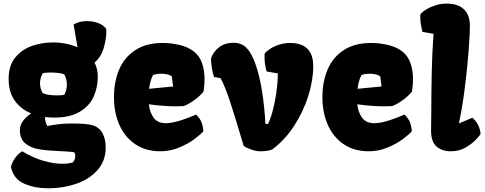

<svg xmlns="http://www.w3.org/2000/svg" viewBox="-20 -812 2637 1043"><path d="M375.5 70.3Q382.8 63 385.7 53.5Q388.7 43.9 388.7 35.6Q388.7 26.9 387.2 22.7Q385.7 18.6 382.3 15.1Q361.8 11.7 334.2 10.5Q306.6 9.3 301.3 8.8Q233.4 5.9 190.9 -1.2Q148.4 -8.3 118.2 -32.5Q87.9 -56.6 87.9 -105.5Q87.9 -131.8 105 -155Q122.1 -178.2 149.4 -195.8Q93.8 -218.8 60.3 -264.9Q26.9 -311 26.9 -384.3Q26.9 -457 64.2 -501.2Q101.6 -545.4 156.2 -563.5Q210.9 -581.5 267.6 -581.5Q303.2 -581.5 337.4 -574.7Q371.6 -567.9 400.9 -555.2L379.9 -679.2Q409.7 -697.3 454.1 -697.3Q486.3 -697.3 514.2 -686.5Q542 -675.8 556.6 -655.8Q557.6 -650.9 557.6 -640.1Q557.6 -600.1 543.2 -551Q528.8 -502 493.7 -472.2Q511.2 -437 511.2 -396.5Q511.2 -336.9 488.5 -286.6Q465.8 -236.3 413.1 -204.8Q360.4 -173.3 275.9 -173.3Q251.5 -173.3 225.1 -176.3Q223.6 -151.9 236.8 -127.4Q302.7 -140.1 343.3 -140.6L376.5 -141.1Q443.8 -141.1 478.5 -132.8Q516.6 -123.5 535.4 -90.8Q554.2 -58.1 554.2 -11.2Q554.2 62 509.5 112.1Q464.8 162.1 393.8 186.5Q322.8 210.9 243.2 210.9Q169.4 210.9 111.8 186Q54.2 161.1 39.1 94.7Q55.2 38.6 100.6 9.8Q161.6 46.4 217.5 62Q273.4 77.6 318.8 77.6Q351.6 77.6 375.5 70.3ZM330.1 -298.3Q343.3 -324.7 343.3 -352.5Q343.3 -381.3 330.1 -406.7Q323.7 -412.1 302 -415Q280.3 -418 254.9 -418Q223.1 -418 212.4 -414.1Q197.3 -387.2 197.3 -359.9Q197.3 -332 211.4 -307.1Q222.2 -300.3 243.9 -297.1Q265.6 -293.9 289.1 -293.9Q324.2 -293.9 330.1 -298.3Z M863.3 -578.6Q909.7 -578.6 956.1 -567.6Q1002.4 -556.6 1034.7 -531.2Q1064.5 -507.3 1077.9 -468Q1091.3 -428.7 1091.3 -380.9Q1091.3 -349.1 1085.9 -315.9Q1080.1 -306.2 1063 -290.3Q1045.9 -274.4 1022.9 -259.3Q1000 -244.1 978.5 -235.8Q958 -234.4 936 -234.4Q897.5 -234.4 857.9 -237.8Q818.4 -241.2 788.6 -245.6Q792.5 -204.1 814 -173.3Q835.4 -142.6 882.3 -142.6Q886.7 -142.6 896.5 -143.6Q926.3 -146.5 966.1 -159.4Q1005.9 -172.4 1045.4 -189.5Q1064 -170.9 1072.8 -152.3Q1081.5 -133.8 1085 -99.1Q1069.8 -81.5 1035.9 -56.2Q1002 -30.8 953.1 -10.5Q904.3 9.8 851.1 9.8Q771 9.8 714.1 -29.1Q657.2 -67.9 628.2 -134.5Q599.1 -201.2 599.1 -283.7Q599.1 -368.2 627.4 -434.6Q655.8 -501 715.1 -539.8Q774.4 -578.6 863.3 -578.6ZM913.6 -396Q906.7 -403.3 890.6 -407.5Q874.5 -411.6 856.9 -411.6Q842.8 -411.6 828.4 -409.2Q814 -406.7 811 -403.8Q794.4 -371.1 790 -329.6L920.4 -342.3Z M1142.6 -394Q1135.3 -415 1130.9 -442.4Q1126.5 -469.7 1126.5 -495.6Q1139.2 -531.7 1170.7 -555.7Q1202.1 -579.6 1248 -579.6Q1292 -579.6 1319.1 -552Q1346.2 -524.4 1367.2 -465.8Q1389.2 -404.3 1402.8 -320.3Q1416.5 -236.3 1421.9 -139.2L1436 -138.7Q1457.5 -181.6 1473.1 -261.5Q1488.8 -341.3 1489.3 -413.1L1428.2 -423.8Q1421.9 -447.8 1419.4 -466.1Q1417 -484.4 1417 -506.3L1417.5 -520Q1426.3 -532.7 1446.8 -546.4Q1467.3 -560.1 1495.8 -569.3Q1524.4 -578.6 1555.7 -578.6Q1681.6 -578.6 1681.6 -452.1Q1681.6 -377 1654.8 -291.3Q1627.9 -205.6 1577.4 -127.9Q1526.9 -50.3 1458.5 0Q1434.6 9.8 1393.6 9.8Q1371.6 9.8 1344.2 0.2Q1316.9 -9.3 1303.7 -19.5L1293.5 -53.7Q1258.3 -172.9 1230 -259Q1201.7 -345.2 1178.2 -387.2Z M1995.6 -578.6Q2042 -578.6 2088.4 -567.6Q2134.8 -556.6 2167 -531.2Q2196.8 -507.3 2210.2 -468Q2223.6 -428.7 2223.6 -380.9Q2223.6 -349.1 2218.3 -315.9Q2212.4 -306.2 2195.3 -290.3Q2178.2 -274.4 2155.3 -259.3Q2132.3 -244.1 2110.8 -235.8Q2090.3 -234.4 2068.4 -234.4Q2029.8 -234.4 1990.2 -237.8Q1950.7 -241.2 1920.9 -245.6Q1924.8 -204.1 1946.3 -173.3Q1967.8 -142.6 2014.6 -142.6Q2019 -142.6 2028.8 -143.6Q2058.6 -146.5 2098.4 -159.4Q2138.2 -172.4 2177.7 -189.5Q2196.3 -170.9 2205.1 -152.3Q2213.9 -133.8 2217.3 -99.1Q2202.1 -81.5 2168.2 -56.2Q2134.3 -30.8 2085.4 -10.5Q2036.6 9.8 1983.4 9.8Q1903.3 9.8 1846.4 -29.1Q1789.6 -67.9 1760.5 -134.5Q1731.4 -201.2 1731.4 -283.7Q1731.4 -368.2 1759.8 -434.6Q1788.1 -501 1847.4 -539.8Q1906.7 -578.6 1995.6 -578.6ZM2045.9 -396Q2039.1 -403.3 2022.9 -407.5Q2006.8 -411.6 1989.3 -411.6Q1975.1 -411.6 1960.7 -409.2Q1946.3 -406.7 1943.4 -403.8Q1926.8 -371.1 1922.4 -329.6L2052.7 -342.3Z M2274.9 -638.7Q2267.6 -668.5 2265.1 -688.2Q2262.7 -708 2263.2 -733.9Q2273.4 -747.1 2295.2 -760.5Q2316.9 -773.9 2345.9 -783.2Q2375 -792.5 2406.2 -792.5Q2467.3 -792.5 2500 -761.7Q2532.7 -731 2532.7 -670.9Q2532.7 -627.9 2525.4 -532.7Q2518.1 -437.5 2504.4 -330.3Q2490.7 -223.1 2473.1 -143.1L2474.1 -142.1L2546.4 -172.4Q2584.5 -139.6 2590.8 -85.4Q2590.8 -82 2568.8 -57.4Q2546.9 -32.7 2511 -11.5Q2475.1 9.8 2428.7 9.8Q2380.4 9.8 2350.3 -17.1Q2320.3 -43.9 2321.8 -108.9L2322.8 -196.8Q2323.2 -321.8 2325.4 -421.9Q2327.6 -522 2335 -628.4Z"/></svg>

Font: Kavoon
Style: Regular
Weight: 400
Designer: Viktoriya Grabowska
Foundry: Viktoriya Grabowska
Version: Version 1.004; ttfautohint (v1.4.1)